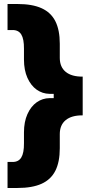

<svg xmlns="http://www.w3.org/2000/svg" viewBox="-20 -727 450 958"><path d="M392.6 -151.4Q337.4 -151.9 307.9 -127.7Q278.3 -103.5 278.3 -57.6V12.7Q278.3 81.5 256.1 125.2Q233.9 168.9 187.5 189.9Q141.1 210.9 67.4 210.9H17.6V81.1H42Q72.3 81.5 86.2 58.8Q100.1 36.1 99.6 -12.7V-66.4Q99.6 -119.1 116.9 -157.7Q134.3 -196.3 163.1 -216.6Q191.9 -236.8 226.6 -237.3H248V-258.8H226.6Q191.9 -259.3 163.1 -279.5Q134.3 -299.8 116.9 -338.4Q99.6 -377 99.6 -429.7V-483.4Q100.1 -532.2 86.2 -554.9Q72.3 -577.6 42 -577.1H17.6V-707H67.4Q141.1 -707 187.5 -686Q233.9 -665 256.1 -621.3Q278.3 -577.6 278.3 -508.8V-438.5Q278.3 -392.6 307.9 -368.4Q337.4 -344.2 392.6 -344.7Z"/></svg>

Font: Wanted Sans Black
Style: Regular
Weight: 900
Designer: Original Design by Kil Hyung-jin and Kang Hanbin, Wanted Lab, Inc; Hangeul from Source Han Sans by Jang Soo-young and Ka
Foundry: Wanted Lab, Inc.
Version: Version 1.003